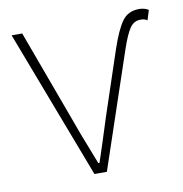

<svg xmlns="http://www.w3.org/2000/svg" viewBox="-62 -549 579 608"><g transform="rotate(-10 227.0 -245.0)"><path d="M194 0 12 -478H46L160 -168Q172 -134 186 -99Q200 -64 212 -32H216Q227 -64 238 -99Q249 -134 260 -168L330 -378Q350 -437 369 -463.5Q388 -490 424 -490Q431 -490 438 -488.5Q445 -487 454 -482L444 -450Q440 -453 435 -454.5Q430 -456 422 -456Q401 -456 388 -437Q375 -418 360 -374L234 0Z"/></g></svg>

Font: Source Sans 3
Style: Regular
Weight: 200
Designer: Paul D. Hunt
Foundry: Adobe
Version: Version 3.046;hotconv 1.0.118;makeotfexe 2.5.65603